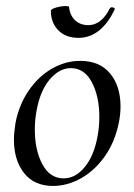

<svg xmlns="http://www.w3.org/2000/svg" viewBox="-20 -600 441 634"><path d="M26 -139Q26 -161 31 -193Q42 -252 73.5 -299Q105 -346 150 -372.5Q195 -399 245 -399Q309 -399 343.5 -357.5Q378 -316 378 -248Q378 -222 372 -193Q359 -130 325.5 -83Q292 -36 247 -11Q202 14 155 14Q93 14 59.5 -28.5Q26 -71 26 -139ZM302 -149Q308 -181 308 -214Q308 -281 283.5 -328Q259 -375 214 -375Q176 -375 144.5 -338Q113 -301 101 -236Q95 -205 95 -172Q95 -104 120 -57.5Q145 -11 190 -11Q229 -11 259.5 -48Q290 -85 302 -149ZM148 -564Q148 -570 165 -575Q182 -580 197 -580Q208 -580 208 -577Q211 -549 228 -533Q245 -517 272 -517Q315 -517 343 -573Q345 -576 349 -576Q353 -576 356.5 -574Q360 -572 359 -570Q338 -524 307.5 -499.5Q277 -475 239 -475Q197 -475 172.5 -500Q148 -525 148 -564Z"/></svg>

Font: Cormorant Garamond Medium
Style: Italic
Weight: 500
Italic angle: -10°
Designer: Christian Thalmann (Catharsis Fonts)
Foundry: Catharsis Fonts
Version: Version 4.000